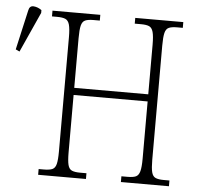

<svg xmlns="http://www.w3.org/2000/svg" viewBox="-62 -779 855 832"><g transform="rotate(5 365.5 -363.0)"><path d="M134 0V-25H157Q181 -25 193.5 -30.5Q206 -36 210.5 -54Q215 -72 215 -109V-606Q215 -642 210 -660Q205 -678 192.5 -683.5Q180 -689 156 -689H134V-714H342V-689H314Q291 -689 278.5 -683.5Q266 -678 261.5 -660Q257 -642 257 -605V-389H579V-605Q579 -642 574 -660Q569 -678 557 -683.5Q545 -689 521 -689H494V-714H703V-689H678Q655 -689 642.5 -683.5Q630 -678 625.5 -660Q621 -642 621 -605V-108Q621 -72 625.5 -54Q630 -36 642.5 -30.5Q655 -25 678 -25H703V0H494V-25H521Q545 -25 557 -30.5Q569 -36 574 -54Q579 -72 579 -109V-358H257V-109Q257 -72 261.5 -54Q266 -36 278.5 -30.5Q291 -25 314 -25H342V0ZM7 -525 -10 -533 29 -705Q33 -727 51.5 -725.5Q70 -724 86 -712V-700Z"/></g></svg>

Font: Noto Serif Condensed ExtraLight
Style: Regular
Weight: 200
Width: 3
Designer: Monotype Design Team
Foundry: Monotype Imaging Inc.
Version: Version 2.013; ttfautohint (v1.8.4.7-5d5b)